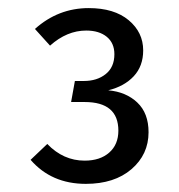

<svg xmlns="http://www.w3.org/2000/svg" viewBox="-20 -765 440 472"><path d="M198.2 -745.1Q260.7 -745.1 296.4 -715.3Q332 -685.5 332 -641.1Q332 -602.5 308.8 -577.6Q285.6 -552.7 246.1 -543Q290 -539.1 317.6 -512.9Q345.2 -486.8 345.2 -439.9Q345.2 -385.3 303.2 -349.1Q261.2 -313 190.9 -313Q106.4 -313 55.2 -372.1L96.2 -411.1Q135.7 -370.1 188 -370.1Q226.1 -370.1 248.5 -389.9Q271 -409.7 271 -443.8Q271 -514.2 188 -514.2H154.8L164.1 -565.9H186Q218.8 -565.9 240 -583Q261.2 -600.1 261.2 -631.8Q261.2 -659.2 242.4 -674.6Q223.6 -689.9 191.9 -689.9Q144.5 -689.9 103 -652.8L65.9 -693.8Q123 -745.1 198.2 -745.1Z"/></svg>

Font: Fira Sans Book
Style: Regular
Weight: 350
Designer: Carrois Corporate & Edenspiekermann AG
Foundry: Carrois Corporate GbR & Edenspiekermann AG
Version: Version 4.203;PS 004.203;hotconv 1.0.88;makeotf.lib2.5.64775